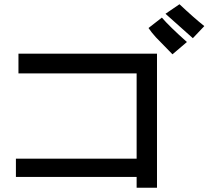

<svg xmlns="http://www.w3.org/2000/svg" viewBox="-20 -842 1040 905"><path d="M943 -719 889 -662 760 -777 826 -822Q894 -758 943 -719ZM861 -644 793 -586 715 -666Q694 -689 680 -710L743 -759Q779 -717 861 -644ZM720 43H624V-8H55V-94H624V-496H67V-589H720Z"/></svg>

Font: cwTeXHei
Style: Medium
Weight: 500
Version: Version 1.17